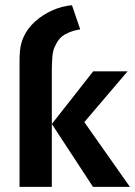

<svg xmlns="http://www.w3.org/2000/svg" viewBox="-20 -728 526 748"><path d="M56.1 0V-485Q56.1 -510.4 57.6 -527.5Q59.1 -544.7 62.8 -558.3Q66.4 -572 72.2 -584.7Q87.7 -618 116.7 -644.2Q145.7 -670.3 182.9 -687.2Q220.2 -704.1 260.4 -707.7L292.5 -613.6Q261.7 -609 235.7 -595.3Q209.7 -581.6 196.2 -551.4Q186.2 -534.4 184.1 -508.3Q181.9 -482.1 181.9 -453V0ZM342.3 0 181.9 -244.9 343 -450H476.9L308.5 -252.2L486.1 0Z"/></svg>

Font: Ancizar Sans Thin
Style: Regular
Weight: 100
Designer: Cesar Puertas, Viviana Monsalve, Julian Moncada, Julian Prieto, Jose Castro, Mariel Hernandez, Felipe Aragon, Sara Alarc
Version: Version 8.100